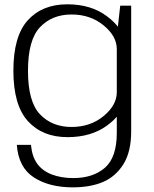

<svg xmlns="http://www.w3.org/2000/svg" viewBox="-20 -616 695 868"><path d="M309 231Q388 231 445 207Q502 183 537.5 127Q573 71 573 -22V-590.5H523.5L508 -451.5V-15.5Q508 95.5 454.5 142.2Q401 189 311 189Q257 189 214.8 173Q172.5 157 148.8 124.8Q125 92.5 120 39H56Q63.5 141 133 186Q202.5 231 309 231ZM285 4Q392.5 4 464 -48.5Q535.5 -101 535.5 -152.5L508 -199Q508 -140.5 448.2 -91.2Q388.5 -42 303.5 -42Q215.5 -42 161 -99Q106.5 -156 106.5 -296Q106.5 -436 161 -493.2Q215.5 -550.5 303.5 -550.5Q388.5 -550.5 448.2 -501.5Q508 -452.5 508 -394L535 -439Q535 -488.5 463.5 -542.5Q392 -596.5 284 -596.5Q171.5 -596.5 106 -524.8Q40.5 -453 40.5 -296.5Q40.5 -140 106.5 -68Q172.5 4 285 4Z"/></svg>

Font: Anybody SemiExpanded Light
Style: Regular
Weight: 300
Width: 6
Version: Version 1.113;gftools[0.9.25]